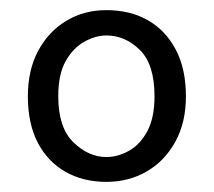

<svg xmlns="http://www.w3.org/2000/svg" viewBox="-20 -722 422 379"><path d="M190 -702Q146 -702 111 -681Q76 -660 55.5 -622Q35 -584 35 -532Q35 -478 54.5 -440.5Q74 -403 109 -383Q144 -363 190 -363Q234 -363 269.5 -383.5Q305 -404 326 -442Q347 -480 347 -532Q347 -586 327 -624Q307 -662 272 -682Q237 -702 190 -702ZM190 -652Q227 -652 256 -623.5Q285 -595 285 -532Q285 -489 270.5 -462.5Q256 -436 234 -424Q212 -412 190 -412Q155 -412 125 -441Q95 -470 95 -532Q95 -576 110 -602Q125 -628 147 -640Q169 -652 190 -652Z"/></svg>

Font: Catamaran Thin Light
Style: Regular
Weight: 300
Version: Version 2.000